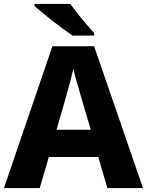

<svg xmlns="http://www.w3.org/2000/svg" viewBox="-20 -951 743 971"><path d="M477 -157H227L181 0H0L245 -717H456L703 0H523ZM395 -444Q361 -558 351 -603Q340 -552 309 -444L266 -295H439ZM456 -784V-771H347Q309 -796 247.5 -844Q186 -892 154 -921V-931H336Q374 -876 456 -784Z"/></svg>

Font: Noto Sans UI ExtraBold
Style: Regular
Weight: 800
Designer: Monotype Design Team
Foundry: Monotype Imaging Inc.
Version: Version 1.001